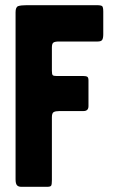

<svg xmlns="http://www.w3.org/2000/svg" viewBox="-20 -720 438 740"><path d="M180 -268V-26Q180 -10 177.5 -5Q175 0 162 0H62Q51 0 45.5 -6Q40 -12 40 -29V-673Q40 -693 50.5 -696.5Q61 -700 83 -700H353Q370 -700 374 -696Q378 -692 378 -675V-588Q378 -573 374 -566.5Q370 -560 356 -560H207Q192 -560 186 -556Q180 -552 180 -537V-447Q180 -434 183 -430.5Q186 -427 199 -427H302Q312 -427 316.5 -424Q321 -421 321 -410V-311Q321 -292 302 -292H210Q194 -292 187 -288Q180 -284 180 -268Z"/></svg>

Font: Railroad Gothic CC
Style: Bold
Weight: 700
Designer: indestructible type*
Foundry: Cowboy Collective
Version: Version 1.000